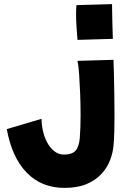

<svg xmlns="http://www.w3.org/2000/svg" viewBox="-20 -835 616 934"><path d="M357 -641Q355 -666 352.5 -701Q350 -736 350 -768Q350 -779 350.5 -790.5Q351 -802 352 -810L525 -815Q525 -807 525.5 -783Q526 -759 526.5 -730Q527 -701 528 -677.5Q529 -654 529 -646ZM294 79Q182 79 110 5Q38 -69 13 -207L182 -257Q182 -230 188.5 -200Q195 -170 209 -143Q223 -116 244 -99.5Q265 -83 292 -83Q329 -83 346.5 -101Q364 -119 368 -162Q370 -185 371 -214.5Q372 -244 372 -276Q372 -327 370 -378.5Q368 -430 365 -473Q362 -516 357 -539L532 -544Q533 -525 534 -482.5Q535 -440 536 -384Q537 -328 537 -268Q537 -231 536 -194Q535 -157 532 -125Q529 -92 515.5 -56Q502 -20 474 10.5Q446 41 402 60Q358 79 294 79Z"/></svg>

Font: Mochiy Pop P One
Style: Regular
Weight: 400
Designer: FONTDASU
Foundry: FONTDASU / Google Inc. / Adobe
Version: Version 2.000